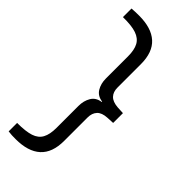

<svg xmlns="http://www.w3.org/2000/svg" viewBox="-287 -793 998 998"><g transform="rotate(45 212.0 -294.0)"><path d="M21 157V95Q84 95 119 83.5Q154 72 169 44Q184 16 184 -31V-193Q184 -231 201 -259.5Q218 -288 255 -293V-296Q218 -301 201 -329Q184 -357 184 -395V-557Q184 -605 169 -632.5Q154 -660 119 -672Q84 -684 21 -683V-746Q31 -747 47 -747.5Q63 -748 75 -748Q166 -748 213 -705.5Q260 -663 260 -576V-404Q260 -372 277.5 -353.5Q295 -335 334 -332L374 -330V-258L334 -256Q295 -254 277.5 -235Q260 -216 260 -184V-12Q260 75 213 117.5Q166 160 75 160Q61 160 47.5 159.5Q34 159 21 157Z"/></g></svg>

Font: REM Medium Light
Style: Regular
Weight: 300
Version: Version 1.005;gftools[0.9.28]